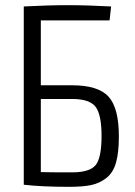

<svg xmlns="http://www.w3.org/2000/svg" viewBox="-20 -715 522 743"><path d="M138 -385H259Q360 -385 400 -341Q440 -297 440 -187Q440 -125 429 -86Q418 -47 392 -26.5Q366 -6 333.5 1Q301 8 248 8Q144 8 73 0H72V-690Q167 -695 243 -695Q317 -695 410 -690L404 -636H138ZM259 -48Q327 -48 350 -76Q373 -104 373 -189Q373 -271 350 -301.5Q327 -332 259 -332H138V-49Q170 -48 259 -48Z"/></svg>

Font: exo2condensed_l
Style: Regular
Weight: 300
Width: 3
Designer: Natanael Gama
Version: Version 1.001;PS 001.001;hotconv 1.0.70;makeotf.lib2.5.58329